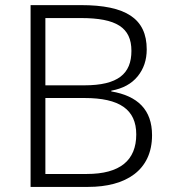

<svg xmlns="http://www.w3.org/2000/svg" viewBox="-20 -734 672 754"><path d="M100.1 -713.9V0H326.2C473.6 0 577.1 -64.5 577.1 -203.1C577.1 -302.7 521 -357.4 417 -375V-377.9C462.4 -386.2 496.6 -404.8 520.5 -434.1C544.4 -463.4 556.2 -498.5 556.2 -540C556.2 -661.1 474.1 -713.9 297.9 -713.9ZM158.2 -398.9V-663.1H297.9C436.5 -663.1 496.1 -626 496.1 -534.2C496.1 -444.3 443.4 -398.9 311 -398.9ZM312 -349.1C449.2 -349.1 515.1 -304.2 515.1 -206.1C515.1 -104.5 451.7 -50.8 320.8 -50.8H158.2V-349.1Z"/></svg>

Font: Noto Reveo Sans
Style: Regular
Weight: 300
Designer: Monotype Design Team
Foundry: Monotype Imaging Inc.
Version: Version 2.007